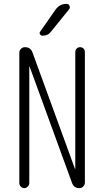

<svg xmlns="http://www.w3.org/2000/svg" viewBox="-20 -975 540 995"><path d="M80.1 -26.4V-701.2Q80.1 -712.9 88.4 -721.7Q96.7 -730.5 109.4 -730.5Q138.7 -730.5 148.4 -703.1L368.2 -100.6Q368.2 -99.6 369.1 -99.6Q370.1 -99.6 370.1 -100.6V-705.1Q370.1 -715.8 377 -723.1Q383.8 -730.5 395 -730.5Q406.2 -730.5 413.1 -723.1Q419.9 -715.8 419.9 -705.1V-28.3Q419.9 -17.6 411.6 -8.8Q403.3 0 391.6 0Q363.3 0 353.5 -26.4L133.8 -628.9Q133.8 -629.9 132.8 -629.9Q131.8 -629.9 131.8 -628.9V-26.4Q131.8 -16.6 124 -8.3Q116.2 0 106 0Q95.7 0 87.9 -7.8Q80.1 -15.6 80.1 -26.4ZM267.6 -924.8Q289.1 -955.1 325.2 -955.1Q335.9 -955.1 340.3 -944.8Q344.7 -934.6 337.9 -926.8L243.2 -809.6Q228.5 -790 200.2 -790Q192.4 -790 187.5 -797.4Q182.6 -804.7 188.5 -811.5Z"/></svg>

Font: Rounded Mgen+ 1mn light
Style: Regular
Weight: 200
Designer: [Source Han Sans]
Ryoko NISHIZUKA  (kana & ideographs); Paul D. Hunt (Latin, Greek & Cyrillic); Wenlong ZHANG  (bopomofo
Version: Version 1.059.20150602